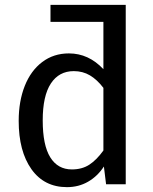

<svg xmlns="http://www.w3.org/2000/svg" viewBox="-20 -759 630 791"><path d="M498 0H417L408 -73Q382 -33 343 -10.5Q304 12 256 12Q162 12 109.5 -62Q57 -136 57 -261Q57 -342 82 -405Q107 -468 154 -503.5Q201 -539 264 -539Q345 -539 406 -474V-669H188V-739H498ZM406 -139V-397Q380 -431 350.5 -448.5Q321 -466 284 -466Q223 -466 189.5 -415Q156 -364 156 -263Q156 -161 187 -111Q218 -61 276 -61Q318 -61 348 -80.5Q378 -100 406 -139Z"/></svg>

Font: FiraGO
Style: Regular
Weight: 400
Designer: bBox Type
Foundry: bBox Type GmbH
Version: Version 1.001;April 20, 2020;FontCreator 12.0.0.2555 64-bit